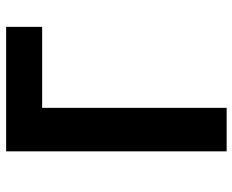

<svg xmlns="http://www.w3.org/2000/svg" viewBox="-88 -688 775 640"><g transform="rotate(-90 300.0 -367.5)"><path d="M116 0V-735H531V-615H261V0Z"/></g></svg>

Font: Iosevka Aile Heavy
Style: Regular
Weight: 900
Designer: Belleve Invis
Foundry: Belleve Invis
Version: Version 31.1.0; ttfautohint (v1.8.4)